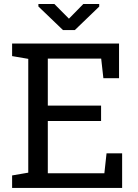

<svg xmlns="http://www.w3.org/2000/svg" viewBox="-20 -925 678 945"><path d="M39.6 0V-61.5L119.1 -75.2V-635.3L39.6 -648.9V-710.9H565.9V-540H488.8L478 -636.7H215.3V-405.3H477.5V-329.6H215.3V-72.3H493.7L504.4 -170.4H581.1V0ZM468.3 -905.3V-892.6L348.2 -776.9H290.1L169 -893.1V-905.3H247.6L319.3 -833.1L390.1 -905.3Z"/></svg>

Font: Roboto Slab LO
Style: Regular
Weight: 400
Designer: Google
Version: Version 2.000